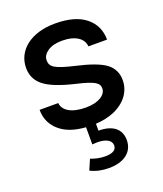

<svg xmlns="http://www.w3.org/2000/svg" viewBox="-140 -620 804 945"><g transform="rotate(-20 262.0 -148.0)"><path d="M396.5 131.8C396.5 73.7 355 41 281.2 41V4.9C316.9 2.9 348.1 -3.9 376 -15.1C440.9 -42.5 478.5 -92.3 478.5 -152.8C478.5 -189.9 463.9 -219.2 435.1 -241.2C405.8 -262.7 355.5 -281.2 283.7 -297.4C183.6 -320.8 159.7 -335.4 159.7 -371.1C159.7 -389.2 168.9 -404.3 188 -417.5C207 -430.2 231.9 -436.5 263.2 -436.5C335 -436.5 374 -406.2 376.5 -365.7H474.1C474.1 -414.1 456.1 -453.6 419.4 -483.4C382.8 -513.2 329.1 -527.8 259.3 -527.8C133.3 -527.8 51.8 -461.9 51.8 -370.6C51.8 -331.1 66.9 -299.8 96.7 -276.4C126.5 -252.4 178.2 -231.9 251.5 -214.4C348.6 -191.9 370.1 -177.7 370.1 -147.9C370.1 -114.3 329.1 -86.9 263.2 -86.9C186.5 -86.9 145 -115.2 141.6 -154.3H43.9C43.9 -106.4 62.5 -67.9 99.6 -38.6C130.9 -13.7 174.3 0.5 229.5 4.4V94.2C238.3 93.3 247.1 92.8 255.4 92.8C301.8 92.8 329.1 109.4 329.1 135.3C329.1 159.2 309.1 171.4 269 171.4C243.2 171.4 213.9 164.6 194.8 156.2L171.4 210.4C201.2 225.6 232.9 231.9 267.6 231.9C347.2 231.9 396.5 194.3 396.5 131.8Z"/></g></svg>

Font: Estedad SemiBold
Style: Regular
Weight: 600
Designer: Amin Abedi
Version: Version 7.3